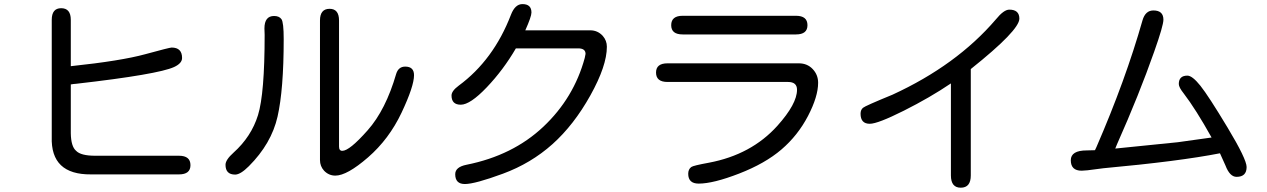

<svg xmlns="http://www.w3.org/2000/svg" viewBox="-20 -834 6040 915"><path d="M317.4 -518.6Q556.6 -543.9 672.4 -575.7Q788.1 -607.4 797.9 -607.4Q847.7 -607.4 847.7 -557.6Q847.7 -532.2 809.6 -514.6Q771.5 -497.1 654.8 -477.1Q538.1 -457 341.8 -434.6L330.1 -433.6L317.4 -431.6V-199.2Q318.4 -135.7 342.8 -115.2Q365.2 -91.8 433.6 -91.8H833Q887.7 -91.8 887.7 -46.9Q887.7 -2.9 833 -2.9H414.1Q220.7 -1 226.6 -181.6V-739.3Q226.6 -794.9 271.5 -794.9Q317.4 -794.9 317.4 -739.3Z M1611.3 -115.2Q1645.5 -115.2 1731.9 -212.9Q1818.4 -310.5 1868.2 -482.4Q1878.9 -516.6 1911.1 -516.6Q1953.1 -516.6 1953.1 -475.6Q1953.1 -422.9 1893.6 -296.9Q1834 -170.9 1733.9 -84Q1633.8 2.9 1578.1 2.9Q1546.9 2.9 1524.4 -20.5Q1504.9 -42 1504.9 -71.3V-736.3Q1504.9 -792 1550.8 -792Q1595.7 -792 1595.7 -736.3V-135.7Q1595.7 -115.2 1611.3 -115.2ZM1286.1 -757.8Q1310.5 -757.8 1321.3 -742.7Q1332 -727.5 1332 -647.5Q1332 -407.2 1302.7 -278.3Q1273.4 -149.4 1166 -42Q1126 -2 1100.6 -2Q1054.7 -2 1054.7 -48.8Q1054.7 -72.3 1092.8 -106.4Q1177.7 -182.6 1209.5 -285.2Q1241.2 -387.7 1241.2 -668L1240.2 -698.2Q1240.2 -757.8 1286.1 -757.8Z M2483.4 -689.5H2793Q2828.1 -689.5 2852.5 -663.1Q2872.1 -640.6 2872.1 -611.3Q2872.1 -520.5 2793.5 -379.4Q2714.8 -238.3 2612.8 -147Q2510.7 -55.7 2377 -6.3Q2243.2 43 2195.3 43Q2149.4 43 2149.4 -3.9Q2149.4 -38.1 2203.1 -48.8Q2423.8 -92.8 2569.3 -230Q2714.8 -367.2 2766.6 -557.6L2770.5 -577.1Q2770.5 -603.5 2735.4 -603.5H2438.5Q2378.9 -501 2299.8 -418Q2220.7 -335 2175.8 -335Q2131.8 -335 2131.8 -378.9Q2131.8 -400.4 2166 -425.8Q2332 -547.9 2415 -763.7Q2434.6 -814.5 2469.7 -814.5Q2512.7 -814.5 2512.7 -774.4Q2512.7 -754.9 2483.4 -689.5Z M3106.4 -488.3Q3106.4 -532.2 3161.1 -532.2H3787.1Q3827.1 -532.2 3853 -504.9Q3878.9 -477.5 3878.9 -439.5Q3878.9 -374 3830.6 -281.2Q3782.2 -188.5 3704.1 -121.6Q3626 -54.7 3502.4 -6.8Q3378.9 41 3309.6 41Q3259.8 41 3259.8 -5.9Q3259.8 -27.3 3274.4 -38.1Q3283.2 -44.9 3358.4 -58.6Q3560.5 -96.7 3684.6 -234.4Q3778.3 -338.9 3778.3 -406.2Q3778.3 -443.4 3735.4 -443.4H3161.1Q3106.4 -443.4 3106.4 -488.3ZM3773.4 -758.8Q3828.1 -758.8 3828.1 -713.9Q3828.1 -669.9 3773.4 -669.9H3233.4Q3178.7 -669.9 3178.7 -713.9Q3178.7 -758.8 3233.4 -758.8Z M4606.4 -504.9V2Q4606.4 60.5 4558.6 60.5Q4511.7 60.5 4511.7 2V-436.5Q4412.1 -369.1 4287.6 -306.6Q4163.1 -244.1 4125 -244.1Q4081.1 -244.1 4081.1 -292Q4081.1 -310.5 4092.8 -320.3Q4102.5 -329.1 4233.4 -382.8Q4539.1 -523.4 4725.6 -741.2Q4763.7 -788.1 4790 -788.1Q4837.9 -788.1 4837.9 -745.1Q4837.9 -689.5 4606.4 -504.9Z M5793.9 -103.5Q5599.6 -65.4 5238.3 -32.2L5163.1 -22.5L5134.8 -20.5Q5083 -20.5 5083 -70.3Q5083 -117.2 5159.2 -117.2L5198.2 -118.2L5205.1 -132.8Q5343.8 -452.1 5424.8 -737.3Q5438.5 -784.2 5476.6 -784.2Q5524.4 -784.2 5524.4 -740.2Q5524.4 -711.9 5480.5 -587.9Q5409.2 -384.8 5303.7 -147.5L5294.9 -126L5592.8 -156.2L5753.9 -178.7Q5678.7 -313.5 5621.1 -388.7Q5597.7 -418 5597.7 -433.6Q5597.7 -473.6 5638.7 -473.6Q5662.1 -473.6 5700.7 -425.3Q5739.3 -377 5830.1 -226.1Q5920.9 -75.2 5920.9 -38.1Q5920.9 8.8 5873 8.8Q5840.8 8.8 5820.3 -44.9Z"/></svg>

Font: MotoyaLMaru
Style: W3 mono
Weight: 400
Version: Version 1.01